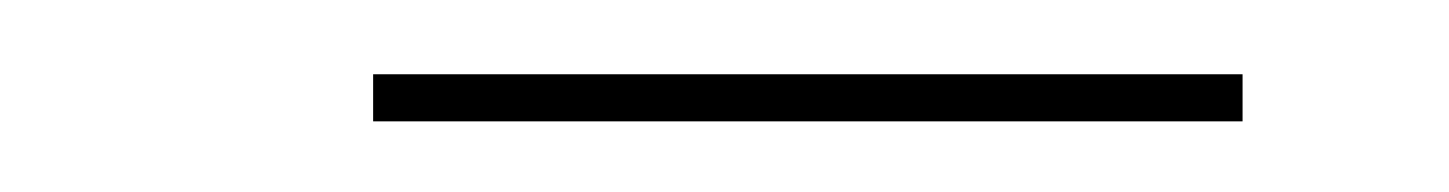

<svg xmlns="http://www.w3.org/2000/svg" viewBox="-20 -302 400 53"><path d="M83 -281.5V-268.5H323V-281.5Z"/></svg>

Font: Bodoni* 16pt Fatface
Style: Italic
Weight: 900
Italic angle: -13°
Version: Version 2.3